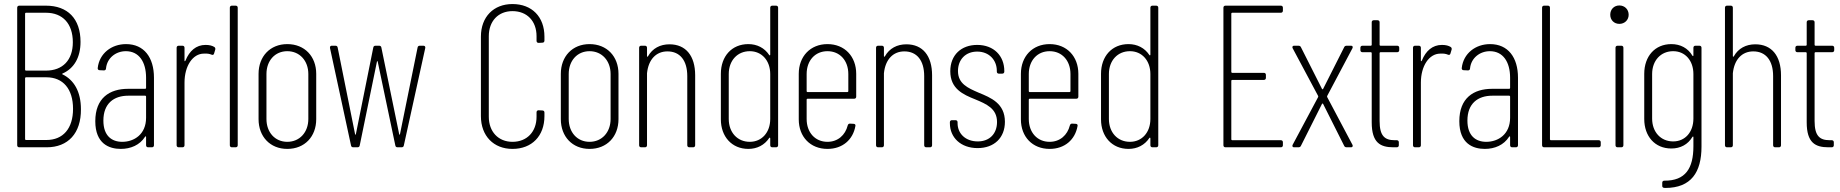

<svg xmlns="http://www.w3.org/2000/svg" viewBox="-20 -728 9096 949"><path d="M380 -188C380 -275 346 -333 288 -361C286 -362 287 -364 290 -365C346 -390 378 -444 378 -521C378 -636 314 -700 207 -700H75C69 -700 65 -696 65 -690V-10C65 -4 69 0 75 0H211C316 0 381 -69 380 -188ZM108 -665H207C290 -665 340 -611 340 -519C340 -431 290 -379 207 -379H108C106 -379 104 -381 104 -383V-661C104 -663 106 -665 108 -665ZM209 -36H108C106 -36 104 -38 104 -40V-342C104 -344 106 -346 108 -346H209C292 -346 341 -288 341 -190C341 -93 292 -36 209 -36Z M603 -510C531 -510 471 -464 463 -392C462 -386 466 -381 472 -381L494 -380C500 -380 504 -384 504 -390C509 -441 552 -475 602 -475C667 -475 702 -422 702 -344V-293C702 -291 700 -289 698 -289H613C521 -289 451 -243 451 -129C451 -17 520 8 577 8C626 8 671 -11 697 -52C699 -55 702 -55 702 -51V-10C702 -4 706 0 712 0H731C737 0 741 -4 741 -10V-344C741 -444 692 -510 603 -510ZM584 -27C532 -27 491 -57 491 -132C491 -216 542 -255 614 -255H698C700 -255 702 -253 702 -251V-146C702 -64 643 -27 584 -27Z M996 -506C949 -506 916 -476 897 -429C895 -425 892 -424 892 -428V-492C892 -498 888 -502 882 -502H863C857 -502 853 -498 853 -492V-10C853 -4 857 0 863 0H882C888 0 892 -4 892 -10V-320C892 -401 932 -463 988 -463C1004 -464 1016 -462 1025 -458C1032 -455 1036 -457 1038 -463L1044 -483C1045 -488 1044 -493 1039 -496C1029 -502 1016 -506 996 -506Z M1126 0H1145C1151 0 1155 -4 1155 -10V-690C1155 -696 1151 -700 1145 -700H1126C1120 -700 1116 -696 1116 -690V-10C1116 -4 1120 0 1126 0Z M1400 8C1486 8 1543 -53 1543 -139V-363C1543 -449 1486 -510 1400 -510C1315 -510 1258 -449 1258 -363V-139C1258 -53 1315 8 1400 8ZM1400 -27C1339 -27 1297 -74 1297 -140V-362C1297 -428 1339 -475 1400 -475C1461 -475 1504 -428 1504 -362V-140C1504 -74 1461 -27 1400 -27Z M1726 0H1747C1753 0 1757 -3 1758 -9L1843 -423C1844 -427 1846 -427 1847 -423L1934 -9C1935 -3 1939 0 1945 0H1965C1971 0 1975 -3 1976 -9L2082 -491C2083 -497 2080 -502 2073 -502H2055C2049 -502 2045 -499 2044 -493L1957 -65C1956 -61 1954 -61 1953 -65L1865 -493C1864 -499 1860 -502 1854 -502H1836C1830 -502 1826 -499 1825 -493L1739 -65C1738 -61 1736 -61 1735 -65L1649 -493C1648 -499 1644 -502 1638 -502H1620C1614 -502 1611 -499 1611 -493C1611 -493 1611 -492 1611 -491L1715 -9C1716 -3 1720 0 1726 0Z M2513 8C2609 8 2671 -56 2671 -154V-172C2671 -178 2667 -182 2661 -182L2642 -183C2636 -183 2632 -179 2632 -173V-151C2632 -77 2585 -27 2513 -27C2443 -27 2396 -77 2396 -151V-549C2396 -624 2443 -673 2513 -673C2585 -673 2632 -624 2632 -549V-526C2632 -520 2636 -516 2642 -516L2661 -517C2667 -517 2671 -521 2671 -527V-547C2671 -645 2609 -708 2513 -708C2420 -708 2357 -645 2357 -547V-154C2357 -56 2420 8 2513 8Z M2894 8C2980 8 3037 -53 3037 -139V-363C3037 -449 2980 -510 2894 -510C2809 -510 2752 -449 2752 -363V-139C2752 -53 2809 8 2894 8ZM2894 -27C2833 -27 2791 -74 2791 -140V-362C2791 -428 2833 -475 2894 -475C2955 -475 2998 -428 2998 -362V-140C2998 -74 2955 -27 2894 -27Z M3289 -509C3243 -509 3205 -489 3183 -450C3181 -446 3178 -447 3178 -451V-492C3178 -498 3174 -502 3168 -502H3149C3143 -502 3139 -498 3139 -492V-10C3139 -4 3143 0 3149 0H3168C3174 0 3178 -4 3178 -10V-366C3185 -434 3223 -474 3279 -474C3341 -474 3377 -429 3377 -352V-10C3377 -4 3381 0 3387 0H3406C3412 0 3416 -4 3416 -10V-356C3416 -452 3370 -509 3289 -509Z M3787 -690V-458C3787 -454 3784 -453 3782 -456C3759 -491 3722 -510 3679 -510C3597 -510 3543 -450 3543 -363V-138C3543 -53 3597 8 3679 8C3722 8 3759 -11 3782 -46C3784 -49 3787 -48 3787 -44V-10C3787 -4 3791 0 3797 0H3816C3822 0 3826 -4 3826 -10V-690C3826 -696 3822 -700 3816 -700H3797C3791 -700 3787 -696 3787 -690ZM3686 -27C3625 -27 3582 -73 3582 -140V-362C3582 -429 3625 -475 3686 -475C3745 -475 3787 -429 3787 -362V-140C3787 -73 3745 -27 3686 -27Z M4212 -250V-363C4212 -449 4155 -510 4070 -510C3985 -510 3928 -449 3928 -363V-138C3928 -52 3985 8 4070 8C4144 8 4196 -37 4208 -105C4210 -112 4205 -116 4199 -116L4181 -117C4175 -117 4172 -114 4170 -108C4158 -60 4121 -27 4070 -27C4009 -27 3967 -73 3967 -140V-236C3967 -238 3969 -240 3971 -240H4202C4208 -240 4212 -244 4212 -250ZM4070 -475C4131 -475 4173 -429 4173 -362V-277C4173 -275 4171 -273 4169 -273H3971C3969 -273 3967 -275 3967 -277V-362C3967 -429 4009 -475 4070 -475Z M4460 -509C4414 -509 4376 -489 4354 -450C4352 -446 4349 -447 4349 -451V-492C4349 -498 4345 -502 4339 -502H4320C4314 -502 4310 -498 4310 -492V-10C4310 -4 4314 0 4320 0H4339C4345 0 4349 -4 4349 -10V-366C4356 -434 4394 -474 4450 -474C4512 -474 4548 -429 4548 -352V-10C4548 -4 4552 0 4558 0H4577C4583 0 4587 -4 4587 -10V-356C4587 -452 4541 -509 4460 -509Z M4812 4C4894 4 4947 -47 4947 -126C4947 -217 4878 -245 4817 -270C4764 -293 4715 -314 4715 -377C4715 -433 4752 -473 4810 -473C4869 -473 4907 -431 4907 -378V-374C4907 -368 4911 -364 4917 -364H4934C4940 -364 4944 -368 4944 -374V-377C4944 -452 4892 -506 4810 -506C4731 -506 4677 -456 4677 -376C4677 -289 4740 -261 4800 -237C4855 -214 4908 -192 4908 -125C4908 -67 4871 -29 4813 -29C4751 -29 4713 -69 4713 -119V-124C4713 -130 4709 -134 4703 -134H4685C4679 -134 4675 -130 4675 -124V-119C4675 -48 4729 4 4812 4Z M5310 -250V-363C5310 -449 5253 -510 5168 -510C5083 -510 5026 -449 5026 -363V-138C5026 -52 5083 8 5168 8C5242 8 5294 -37 5306 -105C5308 -112 5303 -116 5297 -116L5279 -117C5273 -117 5270 -114 5268 -108C5256 -60 5219 -27 5168 -27C5107 -27 5065 -73 5065 -140V-236C5065 -238 5067 -240 5069 -240H5300C5306 -240 5310 -244 5310 -250ZM5168 -475C5229 -475 5271 -429 5271 -362V-277C5271 -275 5269 -273 5267 -273H5069C5067 -273 5065 -275 5065 -277V-362C5065 -429 5107 -475 5168 -475Z M5666 -690V-458C5666 -454 5663 -453 5661 -456C5638 -491 5601 -510 5558 -510C5476 -510 5422 -450 5422 -363V-138C5422 -53 5476 8 5558 8C5601 8 5638 -11 5661 -46C5663 -49 5666 -48 5666 -44V-10C5666 -4 5670 0 5676 0H5695C5701 0 5705 -4 5705 -10V-690C5705 -696 5701 -700 5695 -700H5676C5670 -700 5666 -696 5666 -690ZM5565 -27C5504 -27 5461 -73 5461 -140V-362C5461 -429 5504 -475 5565 -475C5624 -475 5666 -429 5666 -362V-140C5666 -73 5624 -27 5565 -27Z M6321 -675V-690C6321 -696 6317 -700 6311 -700H6037C6031 -700 6027 -696 6027 -690V-10C6027 -4 6031 0 6037 0H6311C6317 0 6321 -4 6321 -10V-25C6321 -31 6317 -35 6311 -35H6070C6068 -35 6066 -37 6066 -39V-329C6066 -331 6068 -333 6070 -333H6227C6233 -333 6237 -337 6237 -343V-358C6237 -364 6233 -368 6227 -368H6070C6068 -368 6066 -370 6066 -372V-661C6066 -663 6068 -665 6070 -665H6311C6317 -665 6321 -669 6321 -675Z M6376 0H6398C6403 0 6408 -2 6410 -7L6514 -214C6515 -217 6519 -217 6520 -214L6624 -7C6626 -2 6631 0 6636 0H6658C6663 0 6666 -3 6666 -7C6666 -8 6666 -10 6665 -12L6540 -248C6539 -250 6539 -252 6540 -254L6665 -490C6668 -497 6665 -502 6658 -502H6636C6631 -502 6626 -500 6624 -495L6520 -289C6519 -286 6515 -286 6514 -289L6410 -495C6408 -500 6403 -502 6398 -502H6376C6371 -502 6368 -499 6368 -495C6368 -494 6368 -492 6369 -490L6495 -254C6496 -252 6496 -250 6495 -248L6369 -12C6366 -5 6369 0 6376 0Z M6896 -480V-492C6896 -498 6892 -502 6886 -502H6803C6801 -502 6799 -504 6799 -506V-618C6799 -624 6795 -628 6789 -628H6770C6764 -628 6760 -624 6760 -618V-506C6760 -504 6758 -502 6756 -502H6714C6708 -502 6704 -498 6704 -492V-480C6704 -474 6708 -470 6714 -470H6756C6758 -470 6760 -468 6760 -466V-123C6760 -22 6803 0 6867 0H6884C6890 0 6894 -4 6894 -10V-25C6894 -31 6890 -35 6884 -35H6874C6824 -35 6799 -56 6799 -130V-466C6799 -468 6801 -470 6803 -470H6886C6892 -470 6896 -474 6896 -480Z M7107 -506C7060 -506 7027 -476 7008 -429C7006 -425 7003 -424 7003 -428V-492C7003 -498 6999 -502 6993 -502H6974C6968 -502 6964 -498 6964 -492V-10C6964 -4 6968 0 6974 0H6993C6999 0 7003 -4 7003 -10V-320C7003 -401 7043 -463 7099 -463C7115 -464 7127 -462 7136 -458C7143 -455 7147 -457 7149 -463L7155 -483C7156 -488 7155 -493 7150 -496C7140 -502 7127 -506 7107 -506Z M7345 -510C7273 -510 7213 -464 7205 -392C7204 -386 7208 -381 7214 -381L7236 -380C7242 -380 7246 -384 7246 -390C7251 -441 7294 -475 7344 -475C7409 -475 7444 -422 7444 -344V-293C7444 -291 7442 -289 7440 -289H7355C7263 -289 7193 -243 7193 -129C7193 -17 7262 8 7319 8C7368 8 7413 -11 7439 -52C7441 -55 7444 -55 7444 -51V-10C7444 -4 7448 0 7454 0H7473C7479 0 7483 -4 7483 -10V-344C7483 -444 7434 -510 7345 -510ZM7326 -27C7274 -27 7233 -57 7233 -132C7233 -216 7284 -255 7356 -255H7440C7442 -255 7444 -253 7444 -251V-146C7444 -64 7385 -27 7326 -27Z M7612 0H7882C7888 0 7892 -4 7892 -10V-25C7892 -31 7888 -35 7882 -35H7645C7643 -35 7641 -37 7641 -39V-690C7641 -696 7637 -700 7631 -700H7612C7606 -700 7602 -696 7602 -690V-10C7602 -4 7606 0 7612 0Z M7984 -610C8010 -610 8030 -629 8030 -655C8030 -682 8010 -701 7984 -701C7958 -701 7939 -682 7939 -655C7939 -629 7958 -610 7984 -610ZM7975 0H7994C8000 0 8004 -4 8004 -10V-492C8004 -498 8000 -502 7994 -502H7975C7969 -502 7965 -498 7965 -492V-10C7965 -4 7969 0 7975 0Z M8350 -492V-454C8350 -450 8347 -450 8345 -453C8323 -490 8286 -510 8241 -510C8160 -510 8107 -450 8107 -363V-140C8107 -55 8159 6 8241 6C8286 6 8323 -14 8345 -51C8347 -54 8350 -54 8350 -50V-5C8350 104 8311 166 8206 165C8200 165 8196 169 8196 175V191C8196 198 8200 201 8211 201C8339 201 8390 123 8390 -3V-492C8390 -498 8386 -502 8380 -502H8360C8354 -502 8350 -498 8350 -492ZM8250 -29C8189 -29 8146 -75 8146 -142V-362C8146 -429 8189 -475 8250 -475C8309 -475 8350 -429 8350 -362V-142C8350 -75 8309 -29 8250 -29Z M8656 -509C8610 -509 8572 -489 8550 -450C8548 -446 8545 -447 8545 -451V-690C8545 -696 8541 -700 8535 -700H8516C8510 -700 8506 -696 8506 -690V-10C8506 -4 8510 0 8516 0H8535C8541 0 8545 -4 8545 -10V-366C8552 -434 8590 -474 8646 -474C8708 -474 8744 -429 8744 -352V-10C8744 -4 8748 0 8754 0H8773C8779 0 8783 -4 8783 -10V-356C8783 -452 8737 -509 8656 -509Z M9046 -480V-492C9046 -498 9042 -502 9036 -502H8953C8951 -502 8949 -504 8949 -506V-618C8949 -624 8945 -628 8939 -628H8920C8914 -628 8910 -624 8910 -618V-506C8910 -504 8908 -502 8906 -502H8864C8858 -502 8854 -498 8854 -492V-480C8854 -474 8858 -470 8864 -470H8906C8908 -470 8910 -468 8910 -466V-123C8910 -22 8953 0 9017 0H9034C9040 0 9044 -4 9044 -10V-25C9044 -31 9040 -35 9034 -35H9024C8974 -35 8949 -56 8949 -130V-466C8949 -468 8951 -470 8953 -470H9036C9042 -470 9046 -474 9046 -480Z"/></svg>

Font: Barlow Condensed ExtraLight
Style: Regular
Weight: 275
Width: 3
Designer: Jeremy Tribby
Foundry: Tribby Type
Version: Version 1.422;hotconv 1.0.109;makeotfexe 2.5.65596